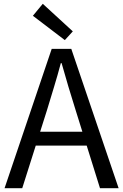

<svg xmlns="http://www.w3.org/2000/svg" viewBox="-20 -990 648 1010"><path d="M4 0 252 -733H355L604 0H506L378 -410Q358 -473 340 -533.5Q322 -594 304 -658H300Q283 -594 264.5 -533.5Q246 -473 227 -410L97 0ZM133 -224V-297H471V-224ZM321 -779 153 -907 205 -970 363 -825Z"/></svg>

Font: Noto Sans JP Thin
Style: Regular
Weight: 400
Version: Version 2.004-H2;hotconv 1.0.118;makeotfexe 2.5.65603